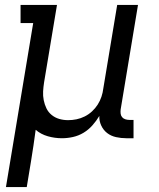

<svg xmlns="http://www.w3.org/2000/svg" viewBox="-20 -550 640 775"><path d="M4 205 114 -457H63V-530H210L158 -218Q155 -199 154 -181Q153 -163 156.5 -145.5Q160 -128 167.5 -112.5Q175 -97 188.5 -86Q202 -75 219 -70Q236 -65 255 -65Q272 -65 289 -68.5Q306 -72 322 -80Q338 -88 351.5 -100.5Q365 -113 374.5 -128Q384 -143 389.5 -159.5Q395 -176 397 -193L453 -530H537L467 -108Q466 -99 467 -91Q468 -83 473 -77Q478 -71 486 -68.5Q494 -66 502 -66H519V8H490Q469 8 448.5 3.5Q428 -1 412.5 -13Q397 -25 388.5 -43.5Q380 -62 381 -82Q369 -62 353 -44Q337 -26 317 -14Q297 -2 274.5 3Q252 8 230 8Q201 8 173 0Q145 -8 124 -26Q120 6 115 38Q110 70 105 102L88 205Z"/></svg>

Font: Iosevka Slab Extended
Style: Italic
Weight: 400
Width: 7
Italic angle: -9°
Monospace: yes
Designer: Belleve Invis
Foundry: Belleve Invis
Version: Version 11.1.0; ttfautohint (v1.8.3)